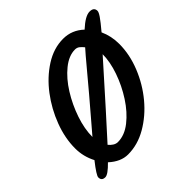

<svg xmlns="http://www.w3.org/2000/svg" viewBox="-135 -616 745 745"><g transform="rotate(-45 237.5 -244.0)"><path d="M40 5Q20 5 20 -14Q20 -25 57 -72Q36 -112 36 -157Q36 -213 58 -271.5Q80 -330 117.5 -379.5Q155 -429 203.5 -460Q252 -491 304 -491Q352 -491 388 -457Q427 -493 451 -493Q475 -493 475 -473Q475 -466 464.5 -450.5Q454 -435 427 -403Q444 -366 444 -323Q444 -265 420.5 -206.5Q397 -148 357.5 -100.5Q318 -53 268 -24Q218 5 165 5Q125 5 88 -29Q55 5 40 5ZM115 -141Q137 -167 165.5 -200Q194 -233 223.5 -268Q253 -303 278 -333Q303 -363 320 -383Q337 -403 341 -407Q334 -416 326 -422.5Q318 -429 307 -429Q273 -429 238.5 -401Q204 -373 176.5 -329Q149 -285 132 -235Q115 -185 115 -141ZM171 -57Q208 -57 243.5 -85Q279 -113 307.5 -157Q336 -201 353 -250Q370 -299 370 -340Q287 -247 228.5 -181.5Q170 -116 135 -78Q142 -69 151.5 -63Q161 -57 171 -57Z"/></g></svg>

Font: Solitreo
Style: Regular
Weight: 400
Designer: Nathan Gross, Bryan Kirschen, Binghamton University
Foundry: Eli Heuer
Version: Version 1.100; ttfautohint (v1.8.4.7-5d5b)